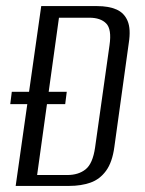

<svg xmlns="http://www.w3.org/2000/svg" viewBox="-20 -611 475 631"><path d="M31.5 0 115.5 -591H299Q337.3 -591 362.8 -579.8Q388.3 -568.6 399.4 -542.1Q410.4 -515.7 403.3 -470.1L355.9 -128.6Q349.2 -78 328.6 -49.8Q308 -21.6 277.3 -10.8Q246.5 0 207.4 0ZM13.7 -268.8 18.8 -309.4H199.4L194.3 -268.8ZM102 -35.8H201Q238 -35.8 261.3 -54.5Q284.7 -73.1 292.4 -125.7L339.9 -462.3Q347.6 -514.9 329 -533.9Q310.5 -552.8 273.6 -552.8H173.8Z"/></svg>

Font: Alumni Sans SC Thin
Style: Italic
Weight: 100
Italic angle: -8°
Designer: Robert E. Leuschke
Foundry: Robert E. Leuschke
Version: Version 1.016